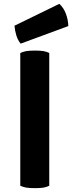

<svg xmlns="http://www.w3.org/2000/svg" viewBox="-20 -979 377 1003"><path d="M85.9 -8.8Q97.7 -2.9 116.2 1Q135.7 3.9 162.1 3.9Q189.5 3.9 208 1Q226.6 -2.9 237.3 -8.8Q237.3 -240.2 237.3 -702.1Q226.6 -708 208 -711.9Q189.5 -714.8 162.1 -714.8Q135.7 -714.8 116.2 -711.9Q97.7 -708 85.9 -702.1Q85.9 -668 85.9 -600.6Q85.9 -453.1 85.9 -8.8ZM290 -959Q231.4 -930.7 55.7 -844.7Q57.6 -819.3 65.4 -793.9Q73.2 -768.6 87.9 -751Q170.9 -781.2 336.9 -842.8Q335.9 -876 324.2 -907.2Q312.5 -938.5 290 -959Z"/></svg>

Font: cl
Style: Bold
Weight: 400
Designer: Mitja Miklavcic
Version: Version 7.504; 2011; Build 1021